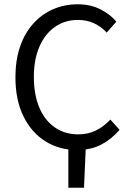

<svg xmlns="http://www.w3.org/2000/svg" viewBox="-20 -688 611 896"><path d="M299 188V0L381 -16L372 188ZM339 12Q257 12 192 -28.5Q127 -69 89.5 -145Q52 -221 52 -328Q52 -407 73.5 -470Q95 -533 135 -577.5Q175 -622 228 -645Q281 -668 343 -668Q402 -668 448.5 -644.5Q495 -621 523 -587L478 -536Q452 -564 418.5 -579.5Q385 -595 344 -595Q283 -595 236.5 -562.5Q190 -530 164 -470.5Q138 -411 138 -330Q138 -247 163 -187Q188 -127 235 -94Q282 -61 345 -61Q391 -61 427.5 -79Q464 -97 495 -130L538 -82Q499 -37 451 -12.5Q403 12 339 12Z"/></svg>

Font: Source Sans 3
Style: Regular
Weight: 400
Designer: Paul D. Hunt
Foundry: Adobe
Version: Version 3.046;hotconv 1.0.118;makeotfexe 2.5.65603